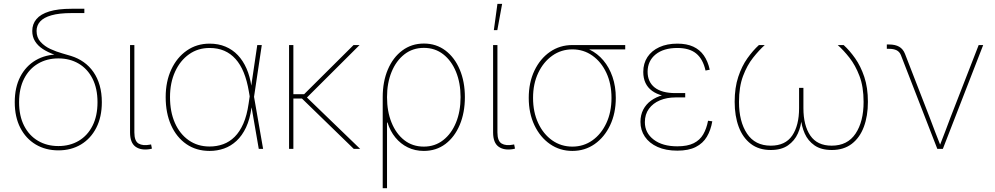

<svg xmlns="http://www.w3.org/2000/svg" viewBox="-20 -773 5167 997"><path d="M283.2 7.8Q216.8 7.8 165.5 -22.7Q114.3 -53.2 85.4 -109.4Q56.6 -165.5 56.6 -242.2Q56.6 -319.3 85.4 -374.8Q114.3 -430.2 165.5 -460.2Q216.8 -490.2 283.2 -490.2L336.9 -467.3Q296.4 -477.1 262 -489.5Q227.5 -502 201.9 -518.8Q176.3 -535.6 161.9 -558.8Q147.5 -582 147.5 -612.3Q147.5 -647.9 169.2 -673.8Q190.9 -699.7 236.1 -713.6Q281.2 -727.5 352.1 -727.5H418V-705.1H352.1Q287.6 -705.1 247.3 -693.6Q207 -682.1 188.5 -661.4Q169.9 -640.6 169.9 -612.3Q169.9 -578.1 190.9 -555.2Q211.9 -532.2 242.4 -518.3Q272.9 -504.4 302.5 -496.1Q332 -487.8 349.1 -482.4Q385.3 -471.2 414.8 -450.2Q444.3 -429.2 465.3 -398.9Q486.3 -368.7 497.6 -329.3Q508.8 -290 508.8 -242.2Q508.8 -165.5 480 -109.4Q451.2 -53.2 400.4 -22.7Q349.6 7.8 283.2 7.8ZM283.2 -14.6Q342.8 -14.6 388.7 -41.7Q434.6 -68.8 460.4 -119.9Q486.3 -170.9 486.3 -242.2Q486.3 -313.5 460.4 -364.5Q434.6 -415.5 388.7 -442.6Q342.8 -469.7 283.2 -469.7Q223.6 -469.7 177.5 -442.6Q131.3 -415.5 105.2 -364.5Q79.1 -313.5 79.1 -242.2Q79.1 -170.9 105.2 -119.9Q131.3 -68.8 177.5 -41.7Q223.6 -14.6 283.2 -14.6Z M760.3 1Q712.4 9.3 683.8 -11.2Q655.3 -31.7 655.3 -85.4V-539.1H677.7V-85.4Q677.7 -40.5 699.7 -27.6Q721.7 -14.6 759.3 -22Q762.2 -22.9 762 -22.7Q761.7 -22.5 764.6 -22.9L769 -1Q767.1 -1 764.9 -0.5Q762.7 0 760.3 1Z M1068.4 10.7Q999 10.7 947.8 -24.7Q896.5 -60.1 868.4 -123Q840.3 -186 840.3 -268.6Q840.3 -349.6 869.4 -412.1Q898.4 -474.6 950 -510.5Q1001.5 -546.4 1068.4 -546.4Q1113.8 -546.4 1150.6 -531Q1187.5 -515.6 1214.8 -486.8Q1242.2 -458 1260.3 -416.7Q1278.3 -375.5 1285.6 -323.7H1291.5L1298.8 -272L1346.2 0H1323.7L1272 -299.3Q1262.7 -354.5 1245.6 -396.5Q1228.5 -438.5 1203.1 -466.8Q1177.7 -495.1 1144.3 -509.5Q1110.8 -523.9 1068.4 -523.9Q1007.8 -523.9 961.7 -491.2Q915.5 -458.5 889.2 -400.9Q862.8 -343.3 862.8 -268.6Q862.8 -192.4 888.2 -134.8Q913.6 -77.1 960 -44.7Q1006.3 -12.2 1068.4 -12.2Q1106 -12.2 1138.9 -24.2Q1171.9 -36.1 1198.5 -62.5Q1225.1 -88.9 1243.7 -131.3Q1262.2 -173.8 1271 -234.9L1315.9 -539.1H1339.4L1298.8 -268.1L1292 -214.4H1286.1Q1277.8 -154.3 1257.6 -111.3Q1237.3 -68.4 1208 -41.3Q1178.7 -14.2 1143.1 -1.7Q1107.4 10.7 1068.4 10.7Z M1503.4 -539.1V0H1481V-539.1ZM1847.2 -539.1 1568.4 -261.2H1488.8V-283.7H1559.1L1815.9 -539.1ZM1816.9 0 1541.5 -267.6 1567.9 -272.5 1850.1 0Z M1967.3 204.1V-268.6Q1967.3 -349.1 1993.9 -411.9Q2020.5 -474.6 2068.8 -510.7Q2117.2 -546.9 2181.2 -546.9Q2245.1 -546.9 2293 -510.7Q2340.8 -474.6 2367.4 -411.6Q2394 -348.6 2394 -268.6Q2394 -188 2367.4 -124.8Q2340.8 -61.5 2293 -25.4Q2245.1 10.7 2180.7 10.7Q2135.3 10.7 2097.7 -7.6Q2060.1 -25.9 2033 -59.1Q2005.9 -92.3 1992.2 -136.7H1989.7V204.1ZM2180.7 -11.7Q2238.3 -11.7 2281.2 -45.2Q2324.2 -78.6 2347.9 -136.5Q2371.6 -194.3 2371.6 -268.6Q2371.6 -342.3 2347.9 -400.1Q2324.2 -458 2281.5 -491.2Q2238.8 -524.4 2181.2 -524.4Q2123 -524.4 2080.1 -491Q2037.1 -457.5 2013.4 -399.7Q1989.7 -341.8 1989.7 -268.6Q1989.7 -194.3 2013.2 -136.5Q2036.6 -78.6 2079.3 -45.2Q2122.1 -11.7 2180.7 -11.7Z M2645.5 1Q2597.7 9.3 2569.1 -11.2Q2540.5 -31.7 2540.5 -85.4V-539.1H2563V-85.4Q2563 -40.5 2585 -27.6Q2606.9 -14.6 2644.5 -22Q2647.5 -22.9 2647.2 -22.7Q2647 -22.5 2649.9 -22.9L2654.3 -1Q2652.3 -1 2650.1 -0.5Q2647.9 0 2645.5 1ZM2544.4 -616.7 2563 -752.9H2587.4L2562.5 -616.7Z M2952.1 10.7Q2887.2 10.7 2835.9 -24.9Q2784.7 -60.5 2755.1 -122.8Q2725.6 -185.1 2725.6 -264.6Q2725.6 -344.2 2755.1 -406.2Q2784.7 -468.3 2835.9 -503.7Q2887.2 -539.1 2952.1 -539.1H3226.6V-516.6H3007.8H2952.1Q2894 -516.6 2847.9 -483.9Q2801.8 -451.2 2774.9 -394.5Q2748 -337.9 2748 -264.6Q2748 -190.9 2774.7 -133.8Q2801.3 -76.7 2847.4 -44.2Q2893.6 -11.7 2952.1 -11.7Q3010.3 -11.7 3056.2 -44.2Q3102.1 -76.7 3128.7 -133.8Q3155.3 -190.9 3155.3 -264.6Q3155.3 -337.9 3128.7 -394.8Q3102.1 -451.7 3056.2 -484.1Q3010.3 -516.6 2952.1 -516.6V-535.2Q3000.5 -535.2 3041.5 -515.4Q3082.5 -495.6 3113 -459.5Q3143.6 -423.3 3160.6 -373.8Q3177.7 -324.2 3177.7 -264.6Q3177.7 -185.1 3148.2 -122.8Q3118.7 -60.5 3067.9 -24.9Q3017.1 10.7 2952.1 10.7Z M3497.1 9.3Q3437.5 9.3 3394.5 -10Q3351.6 -29.3 3328.6 -63.2Q3305.7 -97.2 3305.7 -140.1Q3305.7 -175.8 3320.1 -203.6Q3334.5 -231.4 3360.6 -250.5Q3386.7 -269.5 3422.4 -279.3Q3458 -289.1 3501 -289.1H3538.1V-267.1H3487.3Q3442.9 -267.1 3406.7 -252Q3370.6 -236.8 3349.6 -208Q3328.6 -179.2 3328.6 -138.7Q3328.6 -83 3374.3 -48.1Q3419.9 -13.2 3497.1 -13.2Q3549.8 -13.2 3582 -29.3Q3614.3 -45.4 3631.6 -75.2Q3648.9 -105 3656.7 -146L3678.7 -143.1Q3670.9 -97.2 3650.6 -63Q3630.4 -28.8 3593 -9.8Q3555.7 9.3 3497.1 9.3ZM3500 -267.6Q3456.1 -267.6 3422.4 -276.1Q3388.7 -284.7 3366 -301.3Q3343.3 -317.9 3331.8 -342.5Q3320.3 -367.2 3320.3 -399.4Q3320.3 -443.8 3342 -476.8Q3363.8 -509.8 3403.6 -528.1Q3443.4 -546.4 3497.6 -546.4Q3545.9 -546.4 3579.8 -530.8Q3613.8 -515.1 3634.8 -485.1Q3655.8 -455.1 3665.5 -411.1L3643.6 -406.7Q3630.4 -466.3 3595.2 -495.1Q3560.1 -523.9 3497.6 -523.9Q3425.8 -523.9 3384.5 -490.5Q3343.3 -457 3342.8 -400.9Q3342.8 -347.7 3379.6 -318.6Q3416.5 -289.6 3487.3 -289.6H3538.1V-267.6Z M3982.4 5.9Q3920.4 5.9 3878.7 -26.1Q3836.9 -58.1 3815.9 -114.5Q3794.9 -170.9 3794.9 -244.1Q3794.9 -317.9 3813.5 -373.8Q3832 -429.7 3861.1 -470.5Q3890.1 -511.2 3920.9 -539.1H3951.2Q3921.4 -512.2 3890.4 -473.1Q3859.4 -434.1 3838.4 -378.2Q3817.4 -322.3 3817.4 -243.7Q3817.4 -141.6 3859.1 -79.1Q3900.9 -16.6 3982.4 -16.6Q4058.1 -16.6 4093.8 -69.1Q4129.4 -121.6 4129.4 -211.4V-316.9H4151.9V-211.4Q4151.9 -121.6 4187.7 -69.1Q4223.6 -16.6 4298.8 -16.6Q4380.9 -16.6 4422.6 -79.1Q4464.4 -141.6 4464.4 -243.7Q4464.4 -322.3 4443.1 -378.2Q4421.9 -434.1 4391.1 -473.1Q4360.4 -512.2 4330.1 -539.1H4360.8Q4391.6 -511.2 4420.4 -470.5Q4449.2 -429.7 4468 -373.8Q4486.8 -317.9 4486.8 -244.1Q4486.8 -170.9 4465.8 -114.5Q4444.8 -58.1 4403.1 -26.1Q4361.3 5.9 4299.3 5.9Q4243.7 5.9 4209.5 -18.1Q4175.3 -42 4158.7 -79.8Q4142.1 -117.7 4138.7 -159.2H4142.6Q4140.1 -117.7 4123 -79.8Q4106 -42 4071.8 -18.1Q4037.6 5.9 3982.4 5.9Z M4847.2 0 4657.7 -487.8Q4650.4 -504.9 4635.3 -512.2Q4620.1 -519.5 4596.7 -519.5H4585V-542H4596.7Q4628.9 -542 4649.2 -530.3Q4669.4 -518.6 4679.2 -493.7L4807.1 -164.1Q4821.3 -127 4835.4 -89.4Q4849.6 -51.8 4864.7 -14.6H4858.9Q4874 -51.8 4887.9 -89.4Q4901.9 -127 4916 -164.1L5062 -539.1H5085.4L4876 0Z"/></svg>

Font: Inter 18pt Thin
Style: Regular
Weight: 250
Designer: Rasmus Andersson
Foundry: rsms
Version: Version 4.001;git-66647c0bb